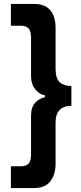

<svg xmlns="http://www.w3.org/2000/svg" viewBox="-20 -721 411 971"><path d="M261 -375Q261 -324 282 -305Q303 -286 341 -286V-186Q303 -186 282 -165.5Q261 -145 261 -101V108Q261 162 234.5 196Q208 230 152 230H35V120H85Q112 120 124.5 106.5Q137 93 137 60V-135Q137 -179 158 -201.5Q179 -224 207 -229V-239Q180 -243 158.5 -269Q137 -295 137 -337V-531Q137 -562 125 -576.5Q113 -591 84 -591H35V-701H154Q207 -701 234 -669.5Q261 -638 261 -580Z"/></svg>

Font: PTSans
Style: Bold
Weight: 700
Designer: A.Korolkova, O.Umpeleva, V.Yefimov
Foundry: ParaType Ltd
Version: Version 2.003W OFL